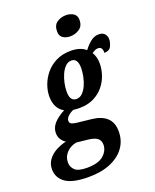

<svg xmlns="http://www.w3.org/2000/svg" viewBox="-236 -868 977 1209"><g transform="rotate(-20 252.5 -263.5)"><path d="M145 240Q37 240 -10 206Q-57 172 -57 116Q-57 79 -36.5 51.5Q-16 24 16.5 6.5Q49 -11 85 -19Q69 -28 56.5 -46.5Q44 -65 44 -91Q44 -125 68.5 -153.5Q93 -182 142 -208Q84 -240 84 -322Q84 -358 98 -397Q112 -436 140 -470Q168 -504 210.5 -525Q253 -546 310 -546Q338 -546 363.5 -538.5Q389 -531 408 -514Q429 -542 454 -562.5Q479 -583 510 -583Q536 -583 549 -568Q562 -553 562 -533Q562 -509 550 -485Q538 -461 504 -461Q506 -502 476 -502Q463 -502 453.5 -497Q444 -492 434 -485Q454 -453 454 -409Q454 -372 441.5 -333.5Q429 -295 402.5 -262Q376 -229 335 -208.5Q294 -188 238 -188Q214 -188 198 -191Q176 -182 160 -167Q144 -152 144 -136Q144 -120 157.5 -114.5Q171 -109 190 -107L289 -96Q351 -89 385.5 -57.5Q420 -26 420 35Q420 94 388 140Q356 186 294.5 213Q233 240 145 240ZM240 -248Q263 -248 280.5 -265Q298 -282 310 -309Q322 -336 328 -366Q334 -396 334 -423Q334 -487 291 -487Q269 -487 251.5 -470Q234 -453 222 -426.5Q210 -400 203.5 -369.5Q197 -339 197 -313Q197 -278 208.5 -263Q220 -248 240 -248ZM155 182Q231 182 266 151Q301 120 301 80Q301 52 282.5 37Q264 22 220 17L145 9Q105 16 78.5 43.5Q52 71 52 109Q52 139 73.5 160.5Q95 182 155 182ZM339 -632Q310 -632 290 -645.5Q270 -659 270 -689Q270 -731 296.5 -749Q323 -767 357 -767Q385 -767 406.5 -753.5Q428 -740 428 -710Q428 -669 400 -650.5Q372 -632 339 -632Z"/></g></svg>

Font: Noto Serif Condensed
Style: Bold Italic
Weight: 700
Width: 3
Italic angle: -12°
Designer: Monotype Design Team
Foundry: Monotype Imaging Inc.
Version: Version 2.014